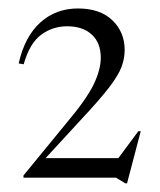

<svg xmlns="http://www.w3.org/2000/svg" viewBox="-20 -740 368 442"><path d="M304 -438 272.5 -318H268.5L247 -331H34V-336L134 -458Q179.5 -512 195.8 -546Q212 -580 212 -607Q212 -641.5 191.2 -660.5Q170.5 -679.5 134.5 -679.5Q101.5 -679.5 75 -660.2Q48.5 -641 34.5 -592L23 -594Q37 -656 72.8 -688.2Q108.5 -720.5 159.5 -720.5Q210.5 -720.5 238.8 -693.2Q267 -666 267 -625Q267 -605.5 259.8 -586Q252.5 -566.5 230.8 -538.2Q209 -510 166.5 -464.5L85 -376H252.5L298.5 -438Z"/></svg>

Font: Newsreader 72pt Light
Style: Regular
Weight: 300
Designer: Hugues Gentile
Foundry: Production Type
Version: Version 1.003; ttfautohint (v1.8.3)